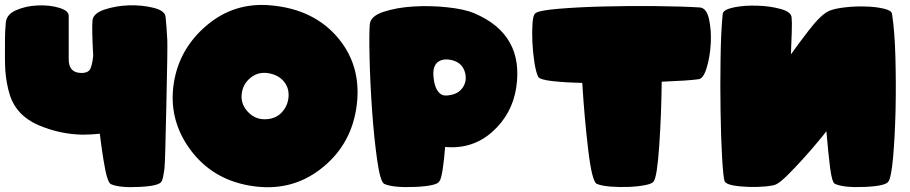

<svg xmlns="http://www.w3.org/2000/svg" viewBox="-24 -773 3757 793"><path d="M659.7 -704.6Q656.7 -729 610.4 -740.7Q564 -752.4 508.8 -751Q453.6 -749 407.2 -733.4Q360.8 -717.8 357.9 -688Q355 -651.9 360.8 -544.9V-541.5Q358.4 -515.1 351.1 -493.7Q343.8 -470.7 310.5 -471.7Q259.3 -472.7 259.8 -528.8Q260.3 -584 259.8 -619.6V-622.6Q260.3 -673.3 259.8 -706.1Q261.2 -728.5 220.7 -740.7Q180.2 -752.9 130.9 -750.5Q82 -748.5 40.5 -730Q-0.5 -711.4 -0.5 -672.9Q-3.4 -643.6 -3.4 -612.8Q-4.4 -518.1 -2 -481.4Q2 -427.2 17.1 -378.9Q44.4 -295.9 133.3 -256.8Q222.7 -218.3 317.4 -216.8Q353 -216.8 388.2 -220.7Q395 -163.6 403.3 -113.3Q418 -20 433.6 -12.7Q468.8 3.4 551.8 -1Q634.3 -4.9 643.6 -23.9Q649.9 -34.2 655.3 -78.1Q658.2 -99.6 663.1 -338.9Q668.5 -577.1 667 -606.4Q664.1 -663.6 659.7 -704.6Z M1446.8 -320.8Q1421.4 -167 1297.6 -72.8Q1173.8 21.5 1009.8 -5.9Q851.6 -32.2 760.7 -156.7Q669.9 -281.2 694.3 -432.6Q717.3 -573.2 830.3 -668.7Q943.4 -764.2 1093.3 -751Q1273.9 -735.4 1374.3 -613.8Q1474.6 -492.2 1446.8 -320.8ZM1166.5 -362.3Q1173.3 -404.3 1150.6 -433.8Q1127.9 -463.4 1084.5 -470.7Q1043.5 -477.5 1012.2 -452.9Q981 -428.2 975.1 -390.6Q967.3 -345.2 1000.5 -310.3Q1033.7 -275.4 1082.5 -281.2Q1116.2 -284.7 1138.7 -307.6Q1161.1 -330.6 1166.5 -362.3Z M2107.9 -409.7Q2090.8 -301.3 2009.3 -228.5Q1927.7 -155.8 1814.5 -166Q1810.1 -109.9 1804 -71.3Q1797.9 -32.7 1790.5 -23.9Q1780.3 -4.9 1690.4 -1Q1600.6 2.9 1563.5 -13.2Q1546.9 -20.5 1533.9 -111.1Q1521 -201.7 1512.9 -314.9Q1504.9 -428.2 1502.4 -533Q1500 -637.7 1503.4 -673.3Q1506.8 -706.5 1559.8 -724.1Q1612.8 -741.7 1682.6 -746.1Q1752.4 -750.5 1823.2 -742.9Q1894 -735.4 1933.6 -718.8Q2142.1 -630.9 2107.9 -409.7ZM1897.9 -468.3Q1886.7 -521 1826.7 -527.3Q1815.4 -527.8 1808.6 -526.9Q1761.7 -518.6 1766.1 -460Q1770.5 -401.4 1797.4 -383.8Q1809.1 -375.5 1833 -379.9Q1868.7 -385.3 1886.5 -410.4Q1904.3 -435.5 1897.9 -468.3Z M2675.8 -23.9Q2670.4 -14.2 2640.1 -8.3Q2609.9 -2.4 2572 -1Q2534.2 0.5 2497.1 -2.4Q2460 -5.4 2440.9 -13.7Q2420.9 -22.5 2405 -157.5Q2389.2 -292.5 2380.9 -430.7Q2308.6 -432.1 2256.3 -438.2Q2204.1 -444.3 2198.7 -456.1Q2189.5 -474.6 2183.1 -515.9Q2176.8 -557.1 2174.8 -600.3Q2172.9 -643.6 2175.5 -678.5Q2178.2 -713.4 2188 -718.8Q2202.1 -730 2283.7 -736.8Q2365.2 -743.7 2471.2 -746.3Q2577.1 -749 2686.5 -747.8Q2795.9 -746.6 2866.2 -742.2Q2894 -740.2 2904.3 -694.3Q2914.6 -648.4 2911.6 -593.8Q2908.7 -539.1 2894.8 -493.2Q2880.9 -447.3 2860.8 -445.8Q2842.3 -442.9 2801.3 -440.2Q2760.3 -437.5 2709 -435.5Q2707.5 -297.9 2698.7 -170.2Q2689.9 -42.5 2675.8 -23.9Z M2958.5 -120.6Q2953.6 -203.6 2952.1 -312Q2950.2 -420.4 2952.1 -532.2Q2953.6 -644 2960.9 -715.8Q2963.4 -733.4 3007.8 -742.7Q3051.8 -751.5 3104.5 -749.5Q3156.7 -748 3200.7 -735.8Q3244.6 -723.6 3245.6 -700.2Q3247.6 -681.2 3246.1 -640.6Q3244.1 -600.1 3242.7 -548.3Q3265.6 -581.5 3316.4 -647.5Q3366.7 -712.9 3400.4 -728Q3423.3 -737.8 3466.3 -742.7Q3509.3 -747.6 3551.3 -746.1Q3593.3 -745.1 3626 -737.3Q3658.2 -730 3660.2 -715.8Q3671.4 -645.5 3674.3 -534.2Q3677.2 -422.4 3674.8 -314.5Q3671.9 -205.6 3664.6 -122.6Q3656.7 -38.6 3646 -24.4Q3636.7 -4.9 3548.8 -1Q3460.4 2.9 3424.3 -13.7Q3412.1 -19.5 3404.3 -81.5Q3396.5 -144 3389.2 -231Q3381.8 -220.7 3354.5 -188Q3327.6 -155.3 3293.9 -118.2Q3260.7 -81.5 3229 -49.8Q3197.3 -18.6 3180.7 -11.2Q3168.9 -5.9 3136.7 -2.9Q3104 0 3068.8 -1Q3033.2 -2 3003.9 -7.3Q2974.6 -12.7 2968.8 -24.4Q2963.4 -38.1 2958.5 -120.6Z"/></svg>

Font: ARCO
Style: Regular
Weight: 700
Designer: Rafael Olivo Díaz, Denis Ignatov
Foundry: Rafael Olivo Díaz
Version: Version 1.10 March 1, 2019